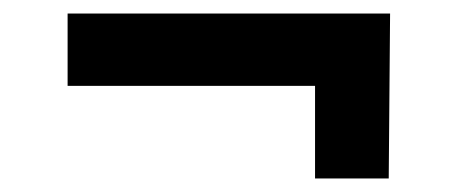

<svg xmlns="http://www.w3.org/2000/svg" viewBox="-20 -404 677 284"><path d="M446 -277H80V-384H557L555 -140H446Z"/></svg>

Font: Suez One
Style: Regular
Weight: 400
Version: Version 1.000